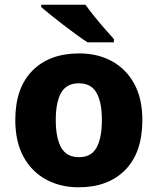

<svg xmlns="http://www.w3.org/2000/svg" viewBox="-20 -786 670 816"><path d="M585 -276Q585 -138 512.5 -64Q440 10 314 10Q236 10 175 -23.5Q114 -57 79.5 -120.5Q45 -184 45 -276Q45 -412 117.5 -485.5Q190 -559 317 -559Q395 -559 455.5 -526Q516 -493 550.5 -430Q585 -367 585 -276ZM217 -276Q217 -200 240 -159Q263 -118 316 -118Q368 -118 390.5 -159Q413 -200 413 -276Q413 -352 390 -392Q367 -432 315 -432Q263 -432 240 -392Q217 -352 217 -276ZM343 -766Q359 -744 381 -716.5Q403 -689 425.5 -663.5Q448 -638 464 -620V-606H352Q332 -619 305 -638.5Q278 -658 249.5 -680Q221 -702 196 -722Q171 -742 155 -756V-766Z"/></svg>

Font: Noto Sans Georgian ExtraBold
Style: Regular
Weight: 800
Designer: Monotype Design Team, Akaki Razmadze
Foundry: Google LLC
Version: Version 2.005; ttfautohint (v1.8.4.7-5d5b)